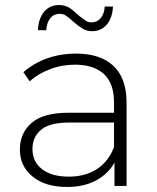

<svg xmlns="http://www.w3.org/2000/svg" viewBox="-20 -739 623 763"><path d="M282 -526Q379 -526 431 -477Q483 -428 483 -331V0H435V-93Q410 -48 362 -22Q313 4 247 4Q160 4 110 -37Q59 -78 59 -145Q59 -210 106 -251Q152 -291 254 -291H433V-333Q433 -406 394 -444Q353 -482 278 -482Q226 -482 179 -464Q131 -446 98 -416L73 -452Q114 -488 167 -507Q221 -526 282 -526ZM254 -37Q318 -37 365 -67Q411 -97 433 -154V-252H255Q178 -252 144 -224Q109 -195 109 -147Q109 -96 147 -67Q185 -37 254 -37ZM346 -615Q324 -615 307 -626Q289 -637 270 -654Q255 -668 242 -677Q231 -684 217 -684Q194 -684 180 -667Q165 -648 164 -619H131Q132 -663 155 -692Q178 -719 214 -719Q237 -719 254 -709Q269 -700 290 -680Q304 -668 319 -658Q330 -650 343 -650Q366 -650 380 -667Q395 -685 396 -713H429Q427 -669 405 -642Q382 -615 346 -615Z"/></svg>

Font: Montserrat Light Alt1
Style: Light
Weight: 500
Designer: Differentunic
Foundry: Julieta Ulanovsky
Version: 0.1